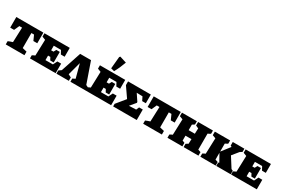

<svg xmlns="http://www.w3.org/2000/svg" viewBox="127 -2238 5319 3600"><g transform="rotate(30 2786.5 -438.0)"><path d="M594 -544V-314H510L460 -425H403V-100L498 -77V0H93V-70Q113 -78 137.5 -88Q162 -98 189 -105L201 -425H142L92 -314H8V-544Z M1091 -207H1173V0H617V-67Q631 -75 646.5 -83Q662 -91 678 -97L689 -443L617 -471V-544H1165V-352H1083L1041 -429H885V-330H936L966 -385H1041V-156H966L934 -215H885V-117H1046Z M1190 0V-69L1245 -108L1390 -544H1625L1781 -96Q1804 -85 1828 -73V0H1493V-69L1550 -97L1472 -391L1395 -106Q1427 -92 1459 -73V0Z M2292 -207H2374V0H1818V-67Q1832 -75 1847.5 -83Q1863 -91 1879 -97L1890 -443L1818 -471V-544H2366V-352H2284L2242 -429H2086V-330H2137L2167 -385H2242V-156H2167L2135 -215H2086V-117H2247ZM2103 -581 2029 -600 2053 -858 2069 -876 2214 -830Q2191 -765 2163.5 -703Q2136 -641 2103 -581Z M2849 -227H2929V0H2418V-56L2576 -249L2426 -466V-546H2919V-358H2840L2800 -439L2673 -443L2770 -298V-280L2668 -158L2822 -164Z M3569 -544V-314H3485L3435 -425H3378V-100L3473 -77V0H3068V-70Q3088 -78 3112.5 -88Q3137 -98 3164 -105L3176 -425H3117L3067 -314H2983V-544Z M3594 0V-70Q3607 -78 3620 -85Q3633 -92 3653 -100L3665 -440L3594 -467V-544H3917V-474Q3908 -468 3903 -464.5Q3898 -461 3891 -456.5Q3884 -452 3867 -443V-322H4001L4005 -440L3944 -467V-544H4265V-474Q4237 -456 4206 -443V-96L4265 -77V0H3944V-71Q3958 -80 3967.5 -86.5Q3977 -93 3993 -100L3997 -203H3867V-96L3917 -77V0Z M4306 0V-70Q4319 -78 4332 -85Q4345 -92 4365 -100L4377 -440L4306 -467V-544H4637V-474Q4625 -467 4616.5 -461.5Q4608 -456 4579 -443V-269L4721 -452L4694 -466V-544H4946V-474Q4922 -457 4898 -443L4790 -310L4928 -92L4963 -77V0H4650V-71Q4659 -77 4669 -82L4579 -244V-96L4637 -77V0Z M5446 -207H5528V0H4972V-67Q4986 -75 5001.5 -83Q5017 -91 5033 -97L5044 -443L4972 -471V-544H5520V-352H5438L5396 -429H5240V-330H5291L5321 -385H5396V-156H5321L5289 -215H5240V-117H5401Z"/></g></svg>

Font: Piazzolla SC Black
Style: Regular
Weight: 900
Designer: Juan Pablo del Peral
Foundry: Huerta Tipografica
Version: Version 1.330